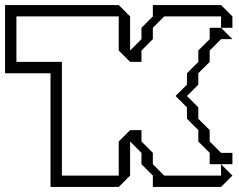

<svg xmlns="http://www.w3.org/2000/svg" viewBox="-20 -740 948 760"><path d="M675 -360 720 -405V-450L765 -495V-540L810 -585V-630H855L900 -585H855L810 -540V-495L765 -450V-405L720 -360L765 -315V-270L810 -225V-180L855 -135H900V-90H810V-135L765 -180V-225L720 -270V-315ZM180 0V-450H0V-720H450L495 -675V-540L540 -585V-630L585 -675V-720H855L900 -675V-630H855V-675H630L585 -630V-585L540 -540V-495H495L450 -540V-675H45V-495H225V-45H450V-180L495 -225H540V-180L585 -135V-90L630 -45H855V-90L900 -45L855 0H585V-45L540 -90V-135L495 -180V-45L450 0Z"/></svg>

Font: Rubik Iso
Style: Regular
Weight: 400
Designer: Hubert and Fischer, NaN
Foundry: Hubert and Fischer, NaN
Version: Version 2.200